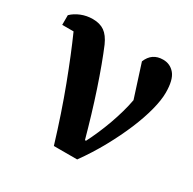

<svg xmlns="http://www.w3.org/2000/svg" viewBox="-124 -663 798 792"><g transform="rotate(30 275.0 -267.0)"><path d="M225 0Q184 -135 140.5 -250Q97 -365 59 -450H5V-496Q22 -513 48 -523.5Q74 -534 103 -534Q137 -534 159 -518.5Q181 -503 197 -467Q211 -434 227.5 -389.5Q244 -345 261 -294Q278 -243 294 -189.5Q310 -136 324 -85H329Q342 -110 355.5 -141Q369 -172 380.5 -204Q392 -236 401 -268Q410 -300 415 -328L365 -484Q385 -534 438 -534Q472 -534 493.5 -508Q515 -482 515 -421Q515 -386 502.5 -337.5Q490 -289 466.5 -233Q443 -177 410 -117Q377 -57 336 0Z"/></g></svg>

Font: IBM Plex Serif SmBld
Style: Regular
Weight: 600
Designer: Mike Abbink, Paul van der Laan, Pieter van Rosmalen
Foundry: Bold Monday
Version: Version 3.001